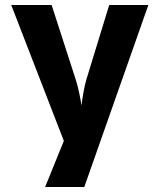

<svg xmlns="http://www.w3.org/2000/svg" viewBox="-20 -750 640 770"><path d="M161 0 236 -185 25 -730H187L283 -433Q291 -409 297.5 -378Q304 -347 307 -327Q309 -347 314.5 -378.5Q320 -410 327 -433L418 -730H575L318 0Z"/></svg>

Font: NKDuy Mono ExtraBold
Style: Regular
Weight: 800
Monospace: yes
Designer: NKDuy
Foundry: NKDuy
Version: Version 2.251; ttfautohint (v1.8.4.7-5d5b)